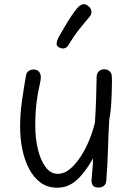

<svg xmlns="http://www.w3.org/2000/svg" viewBox="-20 -867 622 898"><path d="M248 11Q203 11 170.5 -12.5Q138 -36 116.5 -76.5Q95 -117 84.5 -168.5Q74 -220 74 -274Q74 -332 82.5 -393Q91 -454 102 -516Q104 -528 114 -535Q124 -542 136 -542Q153 -542 162 -532Q171 -522 171 -505Q171 -492 164 -463Q157 -434 151 -388.5Q145 -343 145 -277Q145 -221 157 -170Q169 -119 192.5 -86.5Q216 -54 250 -54Q281 -54 308.5 -77.5Q336 -101 359.5 -138Q383 -175 399.5 -217Q416 -259 424 -294Q428 -354 429.5 -405.5Q431 -457 432 -506Q432 -524 442.5 -533.5Q453 -543 467 -543Q478 -543 485.5 -539Q493 -535 498 -527.5Q503 -520 503 -508Q504 -496 503.5 -472Q503 -448 502 -419Q501 -390 498.5 -360.5Q496 -331 491 -307Q487 -241 485 -168Q483 -95 477 -21Q476 -7 466.5 1.5Q457 10 441 10Q421 10 414.5 0.5Q408 -9 408 -24Q409 -37 410.5 -53.5Q412 -70 413.5 -89Q415 -108 415 -126Q397 -94 378 -68.5Q359 -43 339 -25Q319 -7 296 2Q273 11 248 11ZM301 -658Q294 -644 280.5 -641Q267 -638 254 -647Q243 -653 245 -666Q247 -679 253 -691Q266 -714 282 -741Q298 -768 313.5 -791.5Q329 -815 340 -828Q355 -845 368 -847Q381 -849 392 -839Q405 -831 407.5 -815.5Q410 -800 396 -785Q375 -761 349 -728Q323 -695 301 -658Z"/></svg>

Font: Playpen Sans Light
Style: Regular
Weight: 300
Designer: Laura Meseguer, Veronika Burian, José Scaglione
Foundry: TypeTogether
Version: Version 1.001